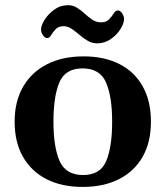

<svg xmlns="http://www.w3.org/2000/svg" viewBox="-20 -715 646 749"><path d="M37.1 -240.2Q37.1 -320.3 70.6 -377.4Q104 -434.6 164.3 -464.8Q224.6 -495.1 306.2 -495.1Q387.7 -495.1 446.5 -464.8Q505.4 -434.6 537.1 -377.4Q568.8 -320.3 568.8 -240.2Q568.8 -160.2 536.4 -103.3Q503.9 -46.4 444.1 -16.1Q384.3 14.2 302.7 14.2Q220.7 14.2 161.4 -16.1Q102.1 -46.4 69.6 -103.3Q37.1 -160.2 37.1 -240.2ZM188.5 -240.2Q188.5 -142.1 212.4 -87.2Q236.3 -32.2 304.2 -32.2Q371.6 -32.2 394.5 -87.2Q417.5 -142.1 417.5 -240.2Q417.5 -338.4 393.6 -393.3Q369.6 -448.2 302.2 -448.2Q234.4 -448.2 211.4 -393.1Q188.5 -337.9 188.5 -240.2ZM358.9 -545.9Q338.9 -545.9 321.8 -556.2Q304.7 -566.4 289.3 -579.6Q273.9 -592.8 259.3 -602.8Q244.6 -612.8 228 -612.8Q208 -612.8 197.3 -601.3Q186.5 -589.8 179.7 -578.1Q172.9 -566.4 163.6 -566.4Q155.8 -566.4 147.9 -577.1Q140.1 -587.9 140.1 -600.1Q140.1 -615.2 153.8 -637.5Q167.5 -659.7 191.4 -677.2Q215.3 -694.8 245.6 -694.8Q264.6 -694.8 280.5 -684.8Q296.4 -674.8 310.8 -661.4Q325.2 -647.9 340.6 -637.9Q356 -627.9 373.5 -627.9Q394.5 -627.9 405.5 -639.4Q416.5 -650.9 423.6 -662.6Q430.7 -674.3 439.9 -674.3Q448.2 -674.3 456.1 -663.6Q463.9 -652.8 463.9 -640.6Q463.9 -623.5 449.7 -601.1Q435.5 -578.6 411.9 -562.3Q388.2 -545.9 358.9 -545.9Z"/></svg>

Font: Gelasio SemiBold
Style: Regular
Weight: 600
Designer: Eben Sorkin
Foundry: Eben Sorkin
Version: Version 1.008